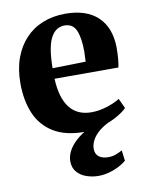

<svg xmlns="http://www.w3.org/2000/svg" viewBox="-87 -617 698 906"><g transform="rotate(-10 262.0 -163.5)"><path d="M282.5 11.5Q192 11.5 134.5 -23.5Q77 -58.5 50.2 -121.2Q23.5 -184 23.5 -266.5Q23.5 -334 42.8 -387Q62 -440 97 -477.2Q132 -514.5 180.8 -534Q229.5 -553.5 288.5 -553.5Q389.5 -553.5 443.8 -502.2Q498 -451 500 -357.5Q500 -324 497.8 -300Q495.5 -276 492 -260H186Q188 -213.5 198.2 -178.8Q208.5 -144 226.5 -120.8Q244.5 -97.5 270.8 -85.8Q297 -74 331 -74Q367.5 -74 406.5 -86.5Q445.5 -99 467.5 -114L489.5 -66.5Q474.5 -50.5 442.8 -32.2Q411 -14 369.2 -1.2Q327.5 11.5 282.5 11.5ZM185.5 -310.5 344.5 -314Q345 -326 345.5 -338Q346 -350 346.5 -362.5Q346.5 -427 331.2 -463.2Q316 -499.5 275.5 -499.5Q256.5 -499.5 240.5 -490.2Q224.5 -481 212 -459.8Q199.5 -438.5 192.8 -402Q186 -365.5 185.5 -310.5ZM310.5 227.5Q282.5 227.5 255 218.2Q227.5 209 209.5 188.8Q191.5 168.5 191.5 136.5Q191.5 114 202.2 91.8Q213 69.5 233.2 49Q253.5 28.5 281.5 11Q309.5 -6.5 344 -19L372 -23L415 -19Q379 -3.5 355.8 16Q332.5 35.5 321.5 56.5Q310.5 77.5 310.5 97.5Q310.5 123 327.2 135.8Q344 148.5 371.5 148.5Q391.5 148.5 407.8 142.5Q424 136.5 439.5 128L446 178.5Q432 190.5 410.8 201.8Q389.5 213 363.8 220.2Q338 227.5 310.5 227.5Z"/></g></svg>

Font: Merriweather 60pt ExtraBold
Style: Regular
Weight: 800
Version: Version 2.100